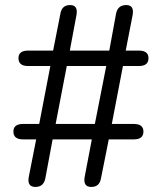

<svg xmlns="http://www.w3.org/2000/svg" viewBox="-20 -732 640 759"><path d="M200 -242H355L400 -471H244ZM120 7Q86 7 94 -34L123 -181H71Q33 -181 33 -212Q33 -242 71 -242H135L179 -471H91Q53 -471 53 -502Q53 -532 91 -532H190L219 -679Q225 -712 257 -712Q290 -712 282 -671L256 -532H412L439 -679Q446 -712 479 -712Q512 -712 504 -671L477 -532H529Q567 -532 567 -502Q567 -471 529 -471H466L422 -242H509Q547 -242 547 -212Q547 -181 509 -181H410L379 -26Q373 7 341 7Q307 7 315 -34L343 -181H188L159 -26Q152 7 120 7Z"/></svg>

Font: Chiron GoRound TC N
Style: Regular
Weight: 350
Designer: Ryoko NISHIZUKA 西塚涼子 (kana, bopomofo & ideographs); Paul D. Hunt (Latin, Greek & Cyrillic); Sandoll Communications 산돌커뮤니
Foundry: Adobe
Version: Version 1.000;hotconv 1.1.1;makeotfexe 2.6.0